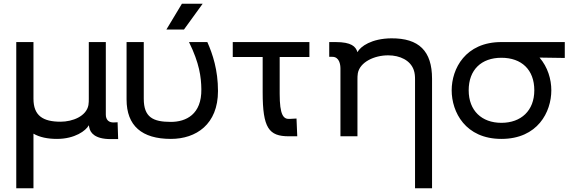

<svg xmlns="http://www.w3.org/2000/svg" viewBox="-20 -729 3081 1027"><path d="M285 14C380 14 440 -30 455 -59L458 -45C463 -21 485 15 572 15H612L609 -75L589 -74C562 -73 546 -88 546 -116V-504H455V-202C455 -191 455 -178 453 -167C442 -107 368 -78 304 -78C210 -78 159 -110 159 -201V-504H67V278H159V-14C192 5 234 14 285 14Z M894 14C1029 14 1146 -64 1146 -242C1146 -354 1118 -439 1089 -504H991C1047 -390 1056 -317 1057 -252C1059 -117 975 -77 894 -77C798 -77 749 -102 749 -201V-504H657V-197C657 -56 739 14 894 14ZM870 -571H964L1064 -709H953Z M1525 0H1570L1566 -95L1529 -93C1496 -91 1476 -113 1476 -228V-424H1635V-504H1225V-424H1385V-235C1385 -44 1418 0 1525 0Z M2200 278H2291V-308C2291 -456 2221 -525 2073 -524C1968 -523 1908 -481 1892 -450C1883 -480 1860 -504 1775 -504H1741V-425H1758C1795 -425 1801 -384 1801 -363V0H1892V-302C1892 -313 1892 -326 1894 -337C1905 -397 1982 -433 2056 -433C2120 -433 2175 -406 2193 -355C2199 -338 2200 -321 2200 -304Z M2662 14C2856 14 2929 -130 2929 -246C2929 -305 2910 -370 2866 -421L3001 -419V-504H2662C2469 -504 2396 -361 2396 -246C2396 -130 2469 14 2662 14ZM2487 -246C2487 -356 2555 -420 2662 -420C2770 -420 2838 -356 2838 -246C2838 -137 2767 -72 2662 -72C2557 -72 2487 -137 2487 -246Z"/></svg>

Font: Hibana 45 SubMedium
Style: Regular
Weight: 500
Width: 6
Designer: pygmalion
Foundry: ybstudio
Version: Version 2021.007;FEAKit 1.0